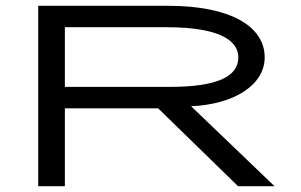

<svg xmlns="http://www.w3.org/2000/svg" viewBox="-20 -643 1040 663"><path d="M112 0H204V-269H526L802 0H928L640 -276C790 -283 894 -350 894 -445C894 -552 776 -623 560 -623H112ZM204 -343V-549H556C729 -549 803 -507 803 -445C803 -378 729 -343 566 -343Z"/></svg>

Font: Inconsolata UltraExpanded
Style: Regular
Weight: 400
Width: 9
Monospace: yes
Designer: Raph Levien, Cyreal, Brenton Simpson
Foundry: Raph Levien, Cyreal, Google
Version: Version 3.100